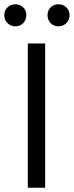

<svg xmlns="http://www.w3.org/2000/svg" viewBox="-47 -877 345 897"><path d="M61.5 -842.5Q76 -828 76 -806Q76 -784 61.5 -769Q47 -754 25 -754Q3 -754 -12 -769Q-27 -784 -27 -806Q-27 -828 -12 -842.5Q3 -857 25 -857Q47 -857 61.5 -842.5ZM263 -842.5Q278 -828 278 -806Q278 -784 263 -769Q248 -754 226 -754Q204 -754 189.5 -769Q175 -784 175 -806Q175 -828 189.5 -842.5Q204 -857 226 -857Q248 -857 263 -842.5ZM164 0H83V-674H164Z"/></svg>

Font: Hind Colombo
Style: Regular
Weight: 400
Designer: Jyotish Sonowal, Aditi Pimprikar
Foundry: Indian Type Foundry
Version: Version 1.000;PS 1.0;hotconv 1.0.86;makeotf.lib2.5.63406; tt